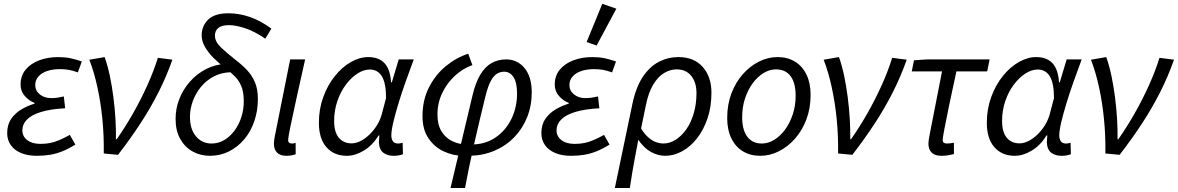

<svg xmlns="http://www.w3.org/2000/svg" viewBox="-20 -793 6086 992"><path d="M169.8 12Q124 12 89.3 -2.3Q54.6 -16.6 35.9 -43.1Q17.1 -69.7 17.1 -105.4Q17.1 -148.7 37.6 -178.6Q58.2 -208.6 90.7 -227.8Q123.1 -247 158.3 -257.4V-261.4Q129.6 -272.4 107.9 -297.2Q86.2 -322 86.2 -356Q86.2 -401.3 112.1 -432.8Q137.9 -464.4 182.1 -481.2Q226.3 -498 280.3 -498Q316 -498 343.7 -492.2Q371.3 -486.4 402.7 -475.4L382.3 -419Q355 -428.8 334.5 -432.3Q314 -435.8 288.7 -435.8Q252.6 -435.8 223.8 -426.1Q195.1 -416.5 178.5 -397.8Q162 -379.1 162 -353.4Q162 -324.4 185.7 -305.2Q209.4 -286.1 244.4 -286.1Q261.3 -286.1 276 -288.2Q290.7 -290.3 309.7 -294.7L316.7 -233.6Q239.2 -229.4 190.3 -214Q141.3 -198.6 118.4 -174.4Q95.4 -150.1 95.4 -119.9Q95.4 -88.5 120.7 -69.1Q146 -49.6 188.4 -49.6Q215.9 -49.6 238.8 -54.1Q261.7 -58.6 286.2 -69Q310.7 -79.3 340.8 -96.1L369.3 -46Q333.2 -23.6 301.8 -11.1Q270.3 1.4 238.7 6.7Q207 12 169.8 12Z M516.1 0Q517.6 -89.7 509 -177Q500.3 -264.4 483.2 -342.7Q466.2 -421 441.6 -484.4L520.6 -498.1Q536.2 -454.7 547.5 -401.1Q558.7 -347.4 566 -290Q573.4 -232.6 576.6 -177Q579.8 -121.3 579 -73.6H583Q626.9 -136 667.4 -207.2Q707.9 -278.4 741.1 -351.9Q774.3 -425.5 795.6 -494.3L870.7 -484.6Q840.4 -398.2 799.2 -316.9Q758.1 -235.6 705.9 -155.7Q653.7 -75.8 589.7 6.9Z M1064.4 12Q1015 12 975.1 -10.4Q935.1 -32.7 911.1 -75.3Q887.2 -117.8 887.2 -178.2Q887.2 -233.2 907 -282.9Q926.9 -332.7 962.2 -372.2Q997.4 -411.7 1043.6 -435.6Q1089.8 -459.5 1142.1 -462.5L1174.7 -419.9Q1125 -418.9 1085.5 -398.5Q1045.9 -378.1 1018.2 -344.1Q990.5 -310.1 976 -270Q961.5 -229.8 961.5 -189.4Q961.5 -125 992.9 -88.3Q1024.2 -51.5 1073 -51.5Q1108.4 -51.5 1138.5 -69.3Q1168.6 -87.1 1191.4 -117.8Q1214.2 -148.5 1226.8 -187.4Q1239.5 -226.4 1239.5 -268.7Q1239.5 -315.4 1227.9 -345Q1216.3 -374.6 1194.7 -397Q1173.1 -419.4 1142.3 -442Q1110.7 -466.3 1083.1 -493.9Q1055.5 -521.6 1038.8 -551.1Q1022 -580.7 1022 -610.8Q1022 -658.2 1055.2 -691.3Q1088.4 -724.4 1160.9 -724.4Q1215.4 -724.4 1271.3 -705.1Q1327.3 -685.7 1382.1 -645.2L1350.6 -593Q1294.3 -631.8 1245.5 -647.5Q1196.8 -663.1 1163.4 -663.1Q1125.7 -663.1 1108.1 -648.8Q1090.5 -634.5 1090.5 -609.1Q1090.5 -578.3 1120.1 -549.5Q1149.8 -520.7 1196.2 -484.3Q1230.3 -458.4 1256.3 -430.8Q1282.3 -403.2 1297.4 -367.5Q1312.4 -331.8 1312.4 -281.3Q1312.4 -221.1 1294.2 -167.7Q1276.1 -114.3 1242.7 -74.2Q1209.3 -34.2 1163.9 -11.1Q1118.5 12 1064.4 12Z M1459.8 12Q1427.9 12 1411.5 -4.5Q1395.1 -21.1 1395.1 -51.2Q1395.1 -59.9 1396.8 -70.2Q1398.5 -80.5 1400.6 -92.7L1479.2 -486.1H1556.5Q1531.5 -374.5 1511.6 -284.4Q1491.6 -194.3 1480.2 -137.8Q1468.7 -81.3 1468.7 -70Q1468.7 -60 1474.2 -55.8Q1479.7 -51.5 1487.8 -51.5Q1491.5 -51.5 1496.1 -52Q1500.7 -52.5 1507.4 -54.8L1507.7 3.8Q1498.5 7.2 1486.6 9.6Q1474.8 12 1459.8 12Z M1772.3 12Q1705.7 12 1666.7 -32.4Q1627.6 -76.8 1627.6 -158.5Q1627.6 -229.9 1650.3 -291.8Q1672.9 -353.7 1710.2 -400Q1747.4 -446.4 1792.6 -472.2Q1837.7 -498.1 1882.7 -498.1Q1937.1 -498.1 1966.7 -466.5Q1996.3 -434.8 2000.5 -367.7H2004.5L2040.1 -486.1H2117.8Q2096.9 -430.1 2076.1 -371.7Q2055.3 -313.3 2038.8 -259Q2022.3 -204.7 2012.1 -161.5Q2001.9 -118.2 2001.9 -93.6Q2001.9 -75 2009.9 -63.3Q2017.9 -51.5 2036.5 -51.5Q2044.4 -51.5 2050.1 -53Q2055.9 -54.5 2060.3 -55.5L2061.9 3.8Q2051 7.9 2040 9.9Q2029 12 2013.6 12Q1981.7 12 1960.6 -3.8Q1939.5 -19.5 1937.6 -57.8Q1937.6 -63.5 1938.6 -73.3Q1939.5 -83.1 1940.2 -93.2H1936.2Q1904.7 -42 1859.8 -15Q1815 12 1772.3 12ZM1796.3 -52.3Q1819.8 -52.3 1844.4 -65.1Q1868.9 -77.9 1891.1 -99.8Q1913.2 -121.8 1929.3 -148.7Q1945.4 -175.6 1952.7 -203.5L1974.6 -286.5Q1974.6 -362.9 1953.2 -398.4Q1931.8 -433.8 1890.3 -433.8Q1858.7 -433.8 1826.1 -412.6Q1793.6 -391.4 1766.3 -354.7Q1739.1 -318 1722.7 -269.9Q1706.4 -221.9 1706.4 -168.2Q1706.4 -109.8 1730.9 -81Q1755.4 -52.3 1796.3 -52.3Z M2307.7 178.5 2421.3 -300.3Q2437.4 -367.5 2462 -408.1Q2486.6 -448.6 2520 -467.4Q2553.5 -486.1 2595 -486.1Q2652.8 -486.1 2690.1 -441.3Q2727.3 -396.5 2727.3 -315.1Q2727.3 -246.5 2703.5 -187.3Q2679.7 -128 2636.4 -83.5Q2593.1 -39 2534 -14Q2475 11 2404.3 12L2420.6 -46.6Q2488.8 -47.6 2540.8 -83.1Q2592.8 -118.7 2622.1 -178.4Q2651.4 -238.1 2651.4 -310.5Q2651.4 -366.5 2633.1 -394.6Q2614.7 -422.6 2584.3 -422.6Q2565.6 -422.6 2548 -412.3Q2530.5 -402.1 2515.9 -375.1Q2501.2 -348 2488 -295.2Q2473.6 -236.9 2459 -175Q2444.4 -113.2 2430.3 -51.7Q2416.2 9.8 2404.2 68.3Q2392.2 126.8 2382.6 178.5ZM2370.7 12Q2321 11.6 2272.9 -10.7Q2224.8 -32.9 2193.9 -78.2Q2162.9 -123.4 2162.9 -193Q2162.9 -275.6 2196.1 -341.1Q2229.2 -406.6 2283.6 -451.3Q2338 -496 2399.2 -515.4L2420.7 -456.6Q2372.4 -439.9 2331.1 -402.2Q2289.7 -364.4 2265 -312.8Q2240.2 -261.2 2240.2 -201.2Q2240.2 -148.4 2261.2 -114.2Q2282.3 -80 2316.6 -63.7Q2350.9 -47.3 2390.7 -46.6Z M2929.8 12Q2884 12 2849.3 -2.3Q2814.6 -16.6 2795.9 -43.1Q2777.1 -69.7 2777.1 -105.4Q2777.1 -148.7 2797.6 -178.6Q2818.2 -208.6 2850.7 -227.8Q2883.1 -247 2918.3 -257.4V-261.4Q2889.6 -272.4 2867.9 -297.2Q2846.2 -322 2846.2 -356Q2846.2 -401.3 2872.1 -432.8Q2897.9 -464.4 2942.1 -481.2Q2986.3 -498 3040.3 -498Q3076 -498 3103.7 -492.2Q3131.3 -486.4 3162.7 -475.4L3142.3 -419Q3115 -428.8 3094.5 -432.3Q3074 -435.8 3048.7 -435.8Q3012.6 -435.8 2983.8 -426.1Q2955.1 -416.5 2938.5 -397.8Q2922 -379.1 2922 -353.4Q2922 -324.4 2945.7 -305.2Q2969.4 -286.1 3004.4 -286.1Q3021.3 -286.1 3036 -288.2Q3050.7 -290.3 3069.7 -294.7L3076.7 -233.6Q2999.2 -229.4 2950.3 -214Q2901.3 -198.6 2878.4 -174.4Q2855.4 -150.1 2855.4 -119.9Q2855.4 -88.5 2880.7 -69.1Q2906 -49.6 2948.4 -49.6Q2975.9 -49.6 2998.8 -54.1Q3021.7 -58.6 3046.2 -69Q3070.7 -79.3 3100.8 -96.1L3129.3 -46Q3093.2 -23.6 3061.8 -11.1Q3030.3 1.4 2998.7 6.7Q2967 12 2929.8 12ZM3062.6 -557.8 3010.9 -575.9 3091.8 -773.3 3164.5 -748.1Z M3156.7 178.5 3247 -254.4Q3265.1 -341.7 3301 -395.6Q3336.8 -449.4 3384.4 -473.8Q3432.1 -498.1 3485.2 -498.1Q3565.5 -498.1 3610.7 -447.2Q3655.8 -396.4 3655.8 -314.1Q3655.8 -241.8 3635.7 -182Q3615.6 -122.1 3581.4 -78.5Q3547.1 -34.8 3504.3 -11.4Q3461.5 12 3416.3 12Q3380.6 12 3344.4 -7.4Q3308.1 -26.7 3277.9 -70.7Q3269 -24.2 3261.6 15.3Q3254.2 54.8 3247.5 93.8Q3240.8 132.8 3234 178.5ZM3405.8 -51.5Q3439.8 -51.5 3470.6 -70.8Q3501.3 -90.1 3525.9 -124.9Q3550.4 -159.8 3564.4 -207.8Q3578.5 -255.7 3578.5 -312.1Q3578.5 -366.6 3551.6 -400.6Q3524.6 -434.6 3476.2 -434.6Q3443.3 -434.6 3411.7 -416Q3380.1 -397.3 3355.2 -356.3Q3330.3 -315.3 3316.9 -248.9L3292.3 -129Q3311.8 -97.8 3332 -81Q3352.1 -64.2 3371.4 -57.9Q3390.7 -51.5 3405.8 -51.5Z M3908.1 12Q3856.3 12 3817.9 -11.5Q3779.6 -34.9 3758.4 -78.8Q3737.2 -122.6 3737.2 -183.4Q3737.2 -252.6 3758.8 -309.9Q3780.5 -367.3 3817.7 -409.4Q3854.9 -451.6 3901.3 -474.8Q3947.7 -498.1 3997.2 -498.1Q4048.9 -498.1 4087.3 -474.6Q4125.7 -451.2 4146.9 -407.3Q4168.1 -363.5 4168.1 -302.7Q4168.1 -233.5 4146.4 -176.2Q4124.8 -118.8 4087.6 -76.7Q4050.4 -34.5 4004 -11.3Q3957.6 12 3908.1 12ZM3916 -51.5Q3949.4 -51.5 3980.7 -70.9Q4012 -90.3 4036.8 -124.1Q4061.5 -158 4076.1 -202.7Q4090.8 -247.5 4090.8 -298.2Q4090.8 -364.6 4064.6 -399.6Q4038.5 -434.6 3989.3 -434.6Q3955.9 -434.6 3924.6 -415.4Q3893.2 -396.2 3868.5 -362.3Q3843.8 -328.5 3829.1 -283.7Q3814.5 -239 3814.5 -187.9Q3814.5 -122.4 3840.8 -87Q3867.1 -51.5 3916 -51.5Z M4310.1 0Q4311.6 -89.7 4303 -177Q4294.3 -264.4 4277.2 -342.7Q4260.2 -421 4235.6 -484.4L4314.6 -498.1Q4330.2 -454.7 4341.5 -401.1Q4352.7 -347.4 4360 -290Q4367.4 -232.6 4370.6 -177Q4373.8 -121.3 4373 -73.6H4377Q4420.9 -136 4461.4 -207.2Q4501.9 -278.4 4535.1 -351.9Q4568.3 -425.5 4589.6 -494.3L4664.7 -484.6Q4634.4 -398.2 4593.2 -316.9Q4552.1 -235.6 4499.9 -155.7Q4447.7 -75.8 4383.7 6.9Z M4842.8 12Q4810.3 12 4793.6 -4.5Q4776.8 -21.1 4776.8 -51.2Q4776.8 -59.9 4778.5 -70.2Q4780.2 -80.5 4782.3 -92.7L4847.1 -424H4690.8L4702.2 -481.4L4769.2 -486.1H5093L5080.4 -424H4921.4Q4900.4 -328.4 4884.5 -251.8Q4868.5 -175.1 4859.5 -127.3Q4850.5 -79.6 4850.5 -70Q4850.5 -60 4856.3 -55.8Q4862.1 -51.5 4870.8 -51.5Q4880.1 -51.5 4887.6 -52.4Q4895 -53.3 4908.5 -55.5L4908.8 3.1Q4894.1 6.4 4878.9 9.2Q4863.8 12 4842.8 12Z M5223.3 12Q5156.7 12 5117.7 -32.4Q5078.6 -76.8 5078.6 -158.5Q5078.6 -229.9 5101.3 -291.8Q5123.9 -353.7 5161.2 -400Q5198.4 -446.4 5243.6 -472.2Q5288.7 -498.1 5333.7 -498.1Q5388.1 -498.1 5417.7 -466.5Q5447.3 -434.8 5451.5 -367.7H5455.5L5491.1 -486.1H5568.8Q5547.9 -430.1 5527.1 -371.7Q5506.3 -313.3 5489.8 -259Q5473.3 -204.7 5463.1 -161.5Q5452.9 -118.2 5452.9 -93.6Q5452.9 -75 5460.9 -63.3Q5468.9 -51.5 5487.5 -51.5Q5495.4 -51.5 5501.1 -53Q5506.9 -54.5 5511.3 -55.5L5512.9 3.8Q5502 7.9 5491 9.9Q5480 12 5464.6 12Q5432.7 12 5411.6 -3.8Q5390.5 -19.5 5388.6 -57.8Q5388.6 -63.5 5389.6 -73.3Q5390.5 -83.1 5391.2 -93.2H5387.2Q5355.7 -42 5310.8 -15Q5266 12 5223.3 12ZM5247.3 -52.3Q5270.8 -52.3 5295.4 -65.1Q5319.9 -77.9 5342.1 -99.8Q5364.2 -121.8 5380.3 -148.7Q5396.4 -175.6 5403.7 -203.5L5425.6 -286.5Q5425.6 -362.9 5404.2 -398.4Q5382.8 -433.8 5341.3 -433.8Q5309.7 -433.8 5277.1 -412.6Q5244.6 -391.4 5217.3 -354.7Q5190.1 -318 5173.7 -269.9Q5157.4 -221.9 5157.4 -168.2Q5157.4 -109.8 5181.9 -81Q5206.4 -52.3 5247.3 -52.3Z M5691.1 0Q5692.6 -89.7 5684 -177Q5675.3 -264.4 5658.2 -342.7Q5641.2 -421 5616.6 -484.4L5695.6 -498.1Q5711.2 -454.7 5722.5 -401.1Q5733.7 -347.4 5741 -290Q5748.4 -232.6 5751.6 -177Q5754.8 -121.3 5754 -73.6H5758Q5801.9 -136 5842.4 -207.2Q5882.9 -278.4 5916.1 -351.9Q5949.3 -425.5 5970.6 -494.3L6045.7 -484.6Q6015.4 -398.2 5974.2 -316.9Q5933.1 -235.6 5880.9 -155.7Q5828.7 -75.8 5764.7 6.9Z"/></svg>

Font: Source Sans Variable
Style: Italic
Weight: 200
Italic angle: -11°
Designer: Paul D. Hunt
Foundry: Adobe Systems Incorporated
Version: Version 3.006;hotconv 1.0.111;makeotfexe 2.5.65597